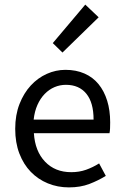

<svg xmlns="http://www.w3.org/2000/svg" viewBox="-20 -801 536 833"><path d="M279 12Q230 12 187.5 -5.5Q145 -23 113.5 -55.5Q82 -88 64 -135Q46 -182 46 -242Q46 -302 64.5 -349.5Q83 -397 113.5 -430Q144 -463 183 -480.5Q222 -498 264 -498Q310 -498 346.5 -482Q383 -466 407.5 -436Q432 -406 445 -364Q458 -322 458 -270Q458 -257 457.5 -244.5Q457 -232 455 -223H127Q132 -145 175.5 -99.5Q219 -54 289 -54Q324 -54 353.5 -64.5Q383 -75 410 -92L439 -38Q407 -18 368 -3Q329 12 279 12ZM126 -282H386Q386 -356 354.5 -394.5Q323 -433 266 -433Q240 -433 216.5 -423Q193 -413 174 -393.5Q155 -374 142.5 -346Q130 -318 126 -282ZM251 -573 209 -614 350 -781 408 -726Z"/></svg>

Font: SourceSansPro
Style: Book
Weight: 400
Designer: Paul D. Hunt
Foundry: Adobe Systems Incorporated
Version: Version 2.021;PS 2.000;hotconv 1.0.86;makeotf.lib2.5.63406